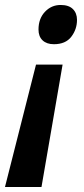

<svg xmlns="http://www.w3.org/2000/svg" viewBox="-59 -571 338 773"><path d="M158 -393Q129 -393 112.5 -408.5Q96 -424 96 -452Q96 -496 122 -523.5Q148 -551 185 -551Q218 -551 234.5 -534.5Q251 -518 251 -491Q251 -453 228 -423Q205 -393 158 -393ZM-39 182 86 -311H193L108 182Z"/></svg>

Font: Noto Sans Condensed
Style: Bold Italic
Weight: 700
Width: 3
Italic angle: -12°
Designer: Monotype Design Team
Foundry: Monotype Imaging Inc.
Version: Version 2.013; ttfautohint (v1.8.4.7-5d5b)